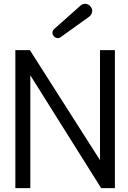

<svg xmlns="http://www.w3.org/2000/svg" viewBox="-20 -969 661 989"><path d="M257.8 -818.4C254.4 -814.9 252 -811 251 -807.1C250.5 -805.2 250 -802.7 250 -800.3C250 -793.9 252.4 -788.6 256.3 -783.2C260.3 -778.3 265.6 -774.9 272 -773.4C274.4 -772.9 276.9 -772.5 278.8 -772.5C283.2 -772.5 287.6 -773.9 291.5 -776.9L440.4 -883.8C447.3 -889.6 451.7 -896.5 453.6 -903.8C454.1 -906.2 455.1 -908.7 455.1 -912.1C455.1 -920.4 452.1 -928.2 446.8 -934.6C441.9 -941.4 435.5 -946.3 427.2 -948.2C424.3 -949.2 421.4 -949.2 418.5 -949.2C410.2 -949.2 402.8 -946.8 395 -940.4ZM59.1 0H136.2V-581.1L501 0H571.8V-710.9H495.1V-144L133.8 -710.9H59.1Z"/></svg>

Font: Tuffy
Style: Regular
Weight: 500
Designer: Thatcher Ulrich, Karoly Barta and Michael Everson
Version: Version 001.270